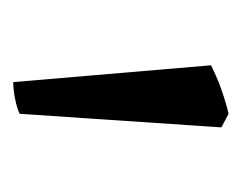

<svg xmlns="http://www.w3.org/2000/svg" viewBox="-58 -706 365 290"><g transform="rotate(90 125.0 -560.5)"><path d="M151.4 -407.2Q143.6 -403.3 129.4 -400.4Q115.2 -397.5 103.5 -397.5L78.1 -696.3Q84 -699.2 93.8 -703.6Q103.5 -708 114.7 -711.9Q126 -715.8 136.2 -718.8Q146.5 -721.7 151.4 -722.7L171.9 -711.9Z"/></g></svg>

Font: Podda
Style: Regular
Weight: 400
Designer: Md. Tanbin Islam Siyam
Foundry: Tanbin Islam Siyam
Version: Version 0.258